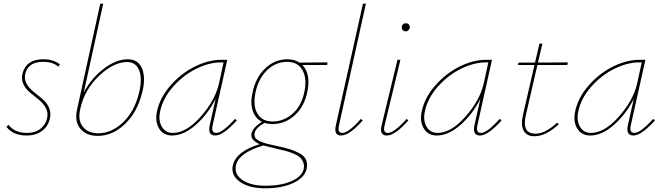

<svg xmlns="http://www.w3.org/2000/svg" viewBox="-20 -731 3596 1040"><path d="M124 3Q51 3 15 -44L26 -55Q59 -11 126 -11Q170 -11 198.5 -33Q227 -55 235 -90Q242 -121 228 -146.5Q214 -172 190.5 -191Q167 -210 143.5 -229Q120 -248 107 -274.5Q94 -301 102 -333Q122 -410 215 -410Q270 -410 305 -382L295 -370Q267 -396 213 -396Q133 -396 117 -332Q110 -303 123.5 -278.5Q137 -254 160.5 -235Q184 -216 208 -196.5Q232 -177 245 -149Q258 -121 250 -87Q240 -46 207 -21.5Q174 3 124 3Z M672 -410Q730 -410 750.5 -357Q771 -304 748 -222Q722 -121 655.5 -58Q589 5 509 5Q448 5 415.5 -33.5Q383 -72 397 -136L523 -711H539L434 -231Q476 -309 543 -359.5Q610 -410 672 -410ZM731 -220Q752 -299 735 -347Q718 -395 668 -395Q596 -395 517.5 -321Q439 -247 416 -146L414 -137Q401 -78 429.5 -43.5Q458 -9 512 -9Q583 -9 644.5 -66.5Q706 -124 731 -220Z M1253 -87 1263 -79Q1189 3 1146 3Q1104 3 1116 -53L1148 -196Q1108 -115 1042 -56Q976 3 912 3Q865 3 842 -34.5Q819 -72 830 -126Q846 -203 904.5 -269Q963 -335 1036.5 -371Q1110 -407 1178 -407H1211L1132 -53Q1122 -11 1152 -11Q1184 -11 1253 -87ZM916 -11Q989 -11 1067 -99Q1145 -187 1166 -278L1191 -393H1177Q1114 -393 1044 -359Q974 -325 918 -262Q862 -199 847 -126Q837 -77 857 -44Q877 -11 916 -11Z M1754 -393 1752 -379H1618Q1663 -332 1646 -240Q1631 -157 1578 -108Q1525 -59 1455 -59Q1433 -59 1413 -65Q1365 -39 1359 -10Q1356 5 1363.5 16Q1371 27 1390 35Q1409 43 1427.5 48Q1446 53 1476 59Q1483 60 1486 61Q1527 70 1552 78Q1577 86 1602.5 99.5Q1628 113 1637.5 134Q1647 155 1641 184Q1630 231 1569 260Q1508 289 1416 289Q1330 289 1280 254Q1230 219 1241 166Q1258 89 1387 50Q1335 28 1342 -7Q1349 -40 1399 -71Q1363 -89 1349 -131Q1335 -173 1348 -230Q1365 -312 1417 -361Q1469 -410 1536 -410Q1575 -410 1602 -392ZM1630 -240Q1643 -309 1617.5 -352.5Q1592 -396 1535 -396Q1474 -396 1427 -351Q1380 -306 1364 -231Q1349 -158 1374.5 -115.5Q1400 -73 1456 -73Q1519 -73 1567.5 -117.5Q1616 -162 1630 -240ZM1625 185Q1629 164 1622 147.5Q1615 131 1603.5 120.5Q1592 110 1568.5 100.5Q1545 91 1527.5 86.5Q1510 82 1480 75Q1417 60 1406 57Q1272 97 1258 165Q1248 213 1293 244Q1338 275 1418 275Q1504 275 1559.5 250Q1615 225 1625 185Z M1828 3Q1787 3 1799 -51L1946 -711H1962L1816 -51Q1807 -11 1834 -11Q1868 -11 1935 -87L1945 -79Q1873 3 1828 3Z M2178 -561Q2168 -561 2162 -567.5Q2156 -574 2156 -583Q2158 -605 2179 -605Q2188 -605 2194 -598.5Q2200 -592 2200 -582Q2199 -574 2192.5 -567.5Q2186 -561 2178 -561ZM2075 3Q2034 3 2047 -52L2133 -407H2149L2063 -51Q2053 -11 2081 -11Q2114 -11 2183 -87L2192 -79Q2120 3 2075 3Z M2687 -87 2697 -79Q2623 3 2580 3Q2538 3 2550 -53L2582 -196Q2542 -115 2476 -56Q2410 3 2346 3Q2299 3 2276 -34.5Q2253 -72 2264 -126Q2280 -203 2338.5 -269Q2397 -335 2470.5 -371Q2544 -407 2612 -407H2645L2566 -53Q2556 -11 2586 -11Q2618 -11 2687 -87ZM2350 -11Q2423 -11 2501 -99Q2579 -187 2600 -278L2625 -393H2611Q2548 -393 2478 -359Q2408 -325 2352 -262Q2296 -199 2281 -126Q2271 -77 2291 -44Q2311 -11 2350 -11Z M2891 -379 2829 -110Q2804 -7 2880 -7Q2935 -7 2998 -67L3007 -58Q2936 7 2875 7Q2832 7 2816 -24Q2800 -55 2813 -110L2875 -379H2785L2789 -392H2878L2902 -495H2918L2894 -392L3056 -393L3053 -379Z M3518 -87 3528 -79Q3454 3 3411 3Q3369 3 3381 -53L3413 -196Q3373 -115 3307 -56Q3241 3 3177 3Q3130 3 3107 -34.5Q3084 -72 3095 -126Q3111 -203 3169.5 -269Q3228 -335 3301.5 -371Q3375 -407 3443 -407H3476L3397 -53Q3387 -11 3417 -11Q3449 -11 3518 -87ZM3181 -11Q3254 -11 3332 -99Q3410 -187 3431 -278L3456 -393H3442Q3379 -393 3309 -359Q3239 -325 3183 -262Q3127 -199 3112 -126Q3102 -77 3122 -44Q3142 -11 3181 -11Z"/></svg>

Font: EauTest Thin
Style: Italic
Weight: 250
Italic angle: -12°
Designer: Christian Thalmann (Catharsis Fonts)
Version: Version 0.001;PS 000.001;hotconv 1.0.88;makeotf.lib2.5.64775